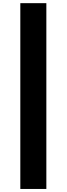

<svg xmlns="http://www.w3.org/2000/svg" viewBox="-20 -982 429 1236"><path d="M278.4 -961.6V234.4H110.8V-961.6Z"/></svg>

Font: Inter P Extra Bold
Style: Regular
Weight: 800
Designer: Rasmus Andersson
Foundry: rsms
Version: Version 3.018;git-588b23468